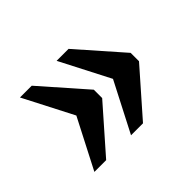

<svg xmlns="http://www.w3.org/2000/svg" viewBox="-88 -627 715 715"><g transform="rotate(-45 269.5 -270.0)"><path d="M258 -74 359 -270 258 -466H321L474 -292V-248L321 -74ZM65 -74 166 -270 65 -466H127L280 -292V-248L127 -74Z"/></g></svg>

Font: Noto Serif Kannada SemiBold
Style: Regular
Weight: 600
Version: Version 2.003